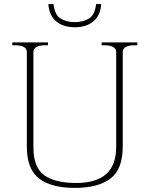

<svg xmlns="http://www.w3.org/2000/svg" viewBox="-20 -907 730 937"><path d="M216 -887H241Q247 -834 276 -816.5Q305 -799 345 -799Q385 -799 414 -816.5Q443 -834 449 -887H474Q470 -831 435.5 -802.5Q401 -774 345 -774Q289 -774 254.5 -802.5Q220 -831 216 -887ZM111 -192V-653Q111 -670 95.5 -678Q80 -686 57 -686H40V-700H214V-686H197Q174 -686 158.5 -678Q143 -670 143 -653V-189Q143 -89 196.5 -51.5Q250 -14 352 -14Q547 -14 547 -189V-653Q547 -670 531.5 -678Q516 -686 493 -686H476V-700H650V-686H633Q610 -686 594.5 -678Q579 -670 579 -653V-192Q579 -81 519 -35.5Q459 10 345 10Q231 10 171 -35.5Q111 -81 111 -192Z"/></svg>

Font: Taviraj Thin
Style: Regular
Weight: 250
Designer: Katatrad Team
Foundry: CadsonDemak
Version: Version 1.001